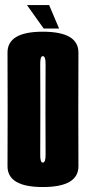

<svg xmlns="http://www.w3.org/2000/svg" viewBox="-20 -731 338 754"><path d="M148 3.5Q288.5 3.5 288 -78.8Q287.5 -161 287.5 -301Q287.5 -442 288 -524.2Q288.5 -606.5 148 -606.5Q9 -606.5 9.5 -524.2Q10 -442 10 -301Q10 -161 9.5 -78.8Q9 3.5 148 3.5ZM148 -92.5Q137.5 -92.5 138 -124Q138.5 -155.5 138.5 -301Q138.5 -447.5 138 -479Q137.5 -510.5 148 -510.5Q159.5 -510.5 159 -479Q158.5 -447.5 158.5 -301Q158.5 -155.5 159 -124Q159.5 -92.5 148 -92.5ZM151.5 -619H212L173 -711H86Z"/></svg>

Font: Anybody UltraCondensed
Style: Bold
Weight: 700
Width: 1
Version: Version 1.113;gftools[0.9.25]